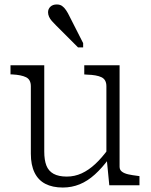

<svg xmlns="http://www.w3.org/2000/svg" viewBox="-20 -829 674 859"><path d="M178 -537V-151Q178 -113 187.5 -88.5Q197 -64 219.5 -51.5Q242 -39 279 -39Q314 -39 345.5 -53.5Q377 -68 406.5 -95.5Q436 -123 465 -163L468 -120Q437 -78 404.5 -48.5Q372 -19 336.5 -4.5Q301 10 261 10Q215 10 183 -6.5Q151 -23 134.5 -57Q118 -91 118 -141V-443Q118 -473 96.5 -483.5Q75 -494 35 -496H27V-537ZM515 -537V-83Q515 -69 525.5 -61Q536 -53 554 -49Q572 -45 597 -42L604 -41V0H469L457 -123L456 -127V-443Q456 -473 434 -483.5Q412 -494 370 -495L357 -496V-537ZM292 -754 352 -636V-617H329L231 -715Q220 -726 212 -735Q204 -744 199.5 -754Q195 -764 195 -774Q195 -789 205.5 -799Q216 -809 234 -809Q248 -809 257.5 -802.5Q267 -796 275.5 -783.5Q284 -771 292 -754Z"/></svg>

Font: Roboto Serif ExtraLight
Style: Regular
Weight: 250
Version: Version 1.007